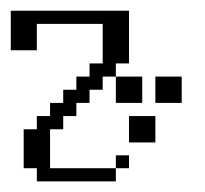

<svg xmlns="http://www.w3.org/2000/svg" viewBox="-20 -288 381 356"><path d="M194.8 23.9V0H219.2V23.9ZM219.2 -23.9V-72.8H268.1V-23.9ZM194.8 -97.2V-146H243.7V-97.2ZM268.1 -97.2V-146H316.9V-97.2ZM48.3 48.3V23.9H23.9V-48.3H48.3V-72.8H72.8V-97.2H97.2V-121.6H121.6V-146H146V-170.4H170.4V-243.7H48.3V-194.8H0V-268.1H219.2V-170.4H194.8V-146H170.4V-121.6H146V-97.2H121.6V-72.8H97.2V-48.3H72.8V23.9H194.8V48.3Z"/></svg>

Font: FS Mondwest Regular
Style: Regular
Weight: 400
Designer: NZWStudios2024
Foundry: https://fontstruct.com
Version: Version 1.0